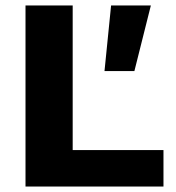

<svg xmlns="http://www.w3.org/2000/svg" viewBox="-20 -680 642 700"><path d="M245 -133H576V0H73V-660H245ZM530 -660 470 -421H361L385 -660Z"/></svg>

Font: Elaine Sans
Style: Bold
Weight: 700
Designer: Wei Huang
Foundry: Wei Huang
Version: Version 2.001;December 24, 2019;FontCreator 12.0.0.2547 64-b